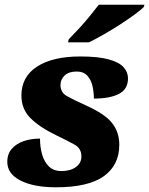

<svg xmlns="http://www.w3.org/2000/svg" viewBox="-20 -786 634 816"><path d="M218 10Q124 10 67.5 -18.5Q11 -47 11 -98Q11 -132 30.5 -154Q50 -176 81.5 -186.5Q113 -197 150 -197Q150 -161 159 -129.5Q168 -98 188 -78.5Q208 -59 241 -59Q279 -59 302.5 -76Q326 -93 326 -121Q326 -155 297.5 -171Q269 -187 219 -211Q147 -246 109 -284.5Q71 -323 71 -380Q71 -460 137.5 -503Q204 -546 321 -546Q398 -546 442.5 -533.5Q487 -521 505.5 -500Q524 -479 524 -453Q524 -407 485.5 -387Q447 -367 379 -367Q379 -394 373 -420.5Q367 -447 351 -464.5Q335 -482 306 -482Q272 -482 254.5 -465Q237 -448 237 -425Q237 -393 264.5 -377.5Q292 -362 343 -339Q426 -302 456.5 -263Q487 -224 487 -171Q487 -84 421 -37Q355 10 218 10ZM269 -606 272 -619Q291 -638 315 -664Q339 -690 361.5 -717.5Q384 -745 400 -766H594L591 -756Q579 -744 552.5 -724.5Q526 -705 492 -683Q458 -661 422.5 -640.5Q387 -620 358 -606Z"/></svg>

Font: Noto Serif Black
Style: Italic
Weight: 900
Italic angle: -12°
Designer: Monotype Design Team
Foundry: Monotype Imaging Inc.
Version: Version 2.013